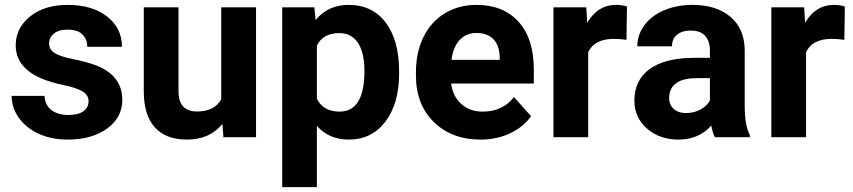

<svg xmlns="http://www.w3.org/2000/svg" viewBox="-20 -558 3468 781"><path d="M340.3 -146Q340.3 -171.9 314.7 -186.8Q289.1 -201.7 232.4 -213.4Q43.9 -252.9 43.9 -373.5Q43.9 -443.8 102.3 -491Q160.6 -538.1 254.9 -538.1Q355.5 -538.1 415.8 -490.7Q476.1 -443.4 476.1 -367.7H335Q335 -397.9 315.4 -417.7Q295.9 -437.5 254.4 -437.5Q218.8 -437.5 199.2 -421.4Q179.7 -405.3 179.7 -380.4Q179.7 -356.9 201.9 -342.5Q224.1 -328.1 276.9 -317.6Q329.6 -307.1 365.7 -293.9Q477.5 -252.9 477.5 -151.9Q477.5 -79.6 415.5 -34.9Q353.5 9.8 255.4 9.8Q189 9.8 137.5 -13.9Q85.9 -37.6 56.6 -78.9Q27.3 -120.1 27.3 -168H161.1Q163.1 -130.4 189 -110.4Q214.8 -90.3 258.3 -90.3Q298.8 -90.3 319.6 -105.7Q340.3 -121.1 340.3 -146Z M884.8 -53.7Q832.5 9.8 740.2 9.8Q655.3 9.8 610.6 -39.1Q565.9 -87.9 564.9 -182.1V-528.3H706.1V-187Q706.1 -104.5 781.2 -104.5Q853 -104.5 879.9 -154.3V-528.3H1021.5V0H888.7Z M1603.5 -259.3Q1603.5 -137.2 1548.1 -63.7Q1492.7 9.8 1398.4 9.8Q1318.4 9.8 1269 -45.9V203.1H1127.9V-528.3H1258.8L1263.7 -476.6Q1314.9 -538.1 1397.5 -538.1Q1495.1 -538.1 1549.3 -465.8Q1603.5 -393.6 1603.5 -266.6ZM1462.4 -269.5Q1462.4 -343.3 1436.3 -383.3Q1410.2 -423.3 1360.4 -423.3Q1293.9 -423.3 1269 -372.6V-156.2Q1294.9 -104 1361.3 -104Q1462.4 -104 1462.4 -269.5Z M1934.1 9.8Q1817.9 9.8 1744.9 -61.5Q1671.9 -132.8 1671.9 -251.5V-265.1Q1671.9 -344.7 1702.6 -407.5Q1733.4 -470.2 1789.8 -504.2Q1846.2 -538.1 1918.5 -538.1Q2026.9 -538.1 2089.1 -469.7Q2151.4 -401.4 2151.4 -275.9V-218.3H1814.9Q1821.8 -166.5 1856.2 -135.3Q1890.6 -104 1943.4 -104Q2024.9 -104 2070.8 -163.1L2140.1 -85.4Q2108.4 -40.5 2054.2 -15.4Q2000 9.8 1934.1 9.8ZM1918 -423.8Q1876 -423.8 1849.9 -395.5Q1823.7 -367.2 1816.4 -314.5H2012.7V-325.7Q2011.7 -372.6 1987.3 -398.2Q1962.9 -423.8 1918 -423.8Z M2528.3 -396Q2499.5 -399.9 2477.5 -399.9Q2397.5 -399.9 2372.6 -345.7V0H2231.4V-528.3H2364.7L2368.7 -465.3Q2411.1 -538.1 2486.3 -538.1Q2509.8 -538.1 2530.3 -531.7Z M2887.7 0Q2877.9 -19 2873.5 -47.4Q2822.3 9.8 2740.2 9.8Q2662.6 9.8 2611.6 -35.2Q2560.5 -80.1 2560.5 -148.4Q2560.5 -232.4 2622.8 -277.3Q2685.1 -322.3 2802.7 -322.8H2867.7V-353Q2867.7 -389.6 2848.9 -411.6Q2830.1 -433.6 2789.6 -433.6Q2753.9 -433.6 2733.6 -416.5Q2713.4 -399.4 2713.4 -369.6H2572.3Q2572.3 -415.5 2600.6 -454.6Q2628.9 -493.7 2680.7 -515.9Q2732.4 -538.1 2796.9 -538.1Q2894.5 -538.1 2951.9 -489Q3009.3 -439.9 3009.3 -351.1V-122.1Q3009.8 -46.9 3030.3 -8.3V0ZM2771 -98.1Q2802.2 -98.1 2828.6 -112.1Q2855 -126 2867.7 -149.4V-240.2H2814.9Q2709 -240.2 2702.1 -167L2701.7 -158.7Q2701.7 -132.3 2720.2 -115.2Q2738.8 -98.1 2771 -98.1Z M3414.6 -396Q3385.7 -399.9 3363.8 -399.9Q3283.7 -399.9 3258.8 -345.7V0H3117.7V-528.3H3251L3254.9 -465.3Q3297.4 -538.1 3372.6 -538.1Q3396 -538.1 3416.5 -531.7Z"/></svg>

Font: SteelSelectRoboto
Style: Roboto-Bold
Weight: 700
Designer: Google
Version: Version 2.137; 2017